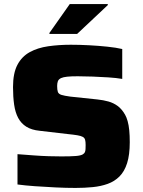

<svg xmlns="http://www.w3.org/2000/svg" viewBox="-20 -916 702 944"><path d="M351 8Q305 8 253 5.5Q201 3 152 -0.5Q103 -4 66 -9V-158Q106 -155 145.5 -152Q185 -149 220.5 -148Q256 -147 282 -147Q329 -147 353 -149Q377 -151 387 -157Q395 -162 397.5 -168Q400 -174 400.5 -183Q401 -192 401 -203Q401 -219 398.5 -228.5Q396 -238 387 -243Q378 -248 360 -251Q342 -254 312 -257L175 -273Q135 -277 109.5 -293Q84 -309 69.5 -336Q55 -363 49.5 -401.5Q44 -440 44 -488Q44 -556 65.5 -597Q87 -638 126 -659.5Q165 -681 217 -688.5Q269 -696 328 -696Q371 -696 418 -693.5Q465 -691 508 -686.5Q551 -682 581 -675V-528Q552 -533 513.5 -535.5Q475 -538 435.5 -539.5Q396 -541 362 -541Q330 -541 310.5 -539Q291 -537 280 -532Q268 -526 264.5 -516.5Q261 -507 261 -493Q261 -474 264.5 -464Q268 -454 282 -449.5Q296 -445 326 -441L459 -427Q488 -424 513 -417Q538 -410 558.5 -395Q579 -380 595 -352Q602 -340 607.5 -320.5Q613 -301 615.5 -275.5Q618 -250 618 -217Q618 -155 605 -114Q592 -73 567.5 -48.5Q543 -24 509.5 -12Q476 0 436 4Q396 8 351 8ZM223 -749V-754L323 -896H510V-891L359 -749Z"/></svg>

Font: Saira SemiExpanded ExtraBold
Style: Regular
Weight: 800
Width: 6
Designer: Hector Gatti with collaboration of the Omnibus-Type team
Foundry: Omnibus-Type
Version: Version 1.101